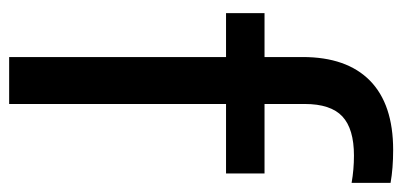

<svg xmlns="http://www.w3.org/2000/svg" viewBox="-244 -614 858 409"><g transform="rotate(90 184.5 -409.0)"><path d="M201 -629.5V-544H349V-462H201V0H101V-462H7.5V-544H101V-625Q101 -719 151.2 -768.5Q201.5 -818 299 -818Q338 -818 369 -812.5V-729.5Q340.5 -734.5 311 -734.5Q254 -734.5 227.5 -709.8Q201 -685 201 -629.5Z"/></g></svg>

Font: Encode Sans Semi Condensed Medium
Style: Regular
Weight: 500
Width: 4
Designer: Multiple Designers
Foundry: Impallari Type
Version: Version 2.000